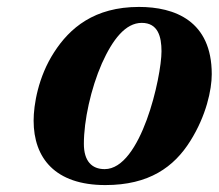

<svg xmlns="http://www.w3.org/2000/svg" viewBox="-20 -522 631 554"><path d="M77 -174C77 -66 139 12 284 12C410 12 482 -40 529 -115C575 -188 591 -263 591 -308C591 -462 484 -502 381 -502C252 -502 181 -441 136 -371C90 -300 77 -219 77 -174ZM222 -107C222 -174 242 -266 274 -339C305 -408 342 -456 389 -456C436 -456 446 -416 446 -374C446 -300 387 -34 282 -34C245 -34 222 -57 222 -107Z"/></svg>

Font: Heuristica
Style: Bold Italic
Weight: 700
Italic angle: -13°
Version: Version 1.0.1